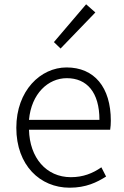

<svg xmlns="http://www.w3.org/2000/svg" viewBox="-20 -861 578 894"><path d="M304 13C381 13 431 -12 474 -39L452 -82C412 -54 367 -36 310 -36C195 -36 118 -127 115 -257H493C495 -270 496 -284 496 -299C496 -455 419 -547 290 -547C169 -547 56 -439 56 -266C56 -91 167 13 304 13ZM115 -303C126 -425 204 -497 291 -497C384 -497 443 -432 443 -303ZM262 -635 424 -803 381 -841 231 -665Z"/></svg>

Font: Noto Sans JP Light
Style: Regular
Weight: 300
Designer: Ryoko NISHIZUKA (kana & ideographs); Paul D. Hunt (Latin, Greek & Cyrillic); Wenlong ZHANG (bopomofo); Sandoll Communica
Foundry: Adobe Systems Incorporated
Version: Version 1.004;PS 1.004;hotconv 1.0.82;makeotf.lib2.5.63406